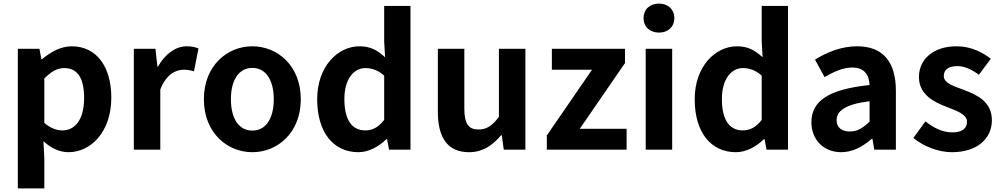

<svg xmlns="http://www.w3.org/2000/svg" viewBox="-20 -831 5560 1066"><path d="M79 215H226V45L221 -47C264 -8 311 14 360 14C483 14 598 -97 598 -289C598 -461 516 -574 378 -574C318 -574 260 -542 213 -502H210L199 -560H79ZM327 -107C297 -107 261 -118 226 -149V-395C264 -434 298 -453 336 -453C413 -453 447 -394 447 -287C447 -165 395 -107 327 -107Z M723 0H870V-334C901 -415 954 -444 998 -444C1021 -444 1037 -441 1057 -435L1082 -562C1065 -569 1047 -574 1016 -574C958 -574 898 -534 857 -461H854L843 -560H723Z M1381 14C1521 14 1650 -94 1650 -280C1650 -466 1521 -574 1381 -574C1241 -574 1112 -466 1112 -280C1112 -94 1241 14 1381 14ZM1381 -106C1305 -106 1262 -174 1262 -280C1262 -385 1305 -454 1381 -454C1457 -454 1500 -385 1500 -280C1500 -174 1457 -106 1381 -106Z M1970 14C2028 14 2084 -18 2125 -58H2129L2140 0H2259V-798H2113V-601L2118 -513C2078 -550 2039 -574 1976 -574C1855 -574 1741 -462 1741 -280C1741 -96 1831 14 1970 14ZM2008 -107C1934 -107 1892 -165 1892 -281C1892 -393 1945 -453 2008 -453C2043 -453 2079 -442 2113 -411V-165C2080 -123 2047 -107 2008 -107Z M2584 14C2660 14 2714 -23 2762 -80H2766L2777 0H2897V-560H2750V-182C2712 -132 2682 -112 2636 -112C2582 -112 2558 -143 2558 -229V-560H2411V-210C2411 -70 2463 14 2584 14Z M3016 0H3459V-116H3199L3450 -481V-560H3044V-444H3267L3016 -79Z M3565 0H3712V-560H3565ZM3639 -650C3689 -650 3724 -682 3724 -731C3724 -779 3689 -811 3639 -811C3588 -811 3553 -779 3553 -731C3553 -682 3588 -650 3639 -650Z M4066 14C4124 14 4180 -18 4221 -58H4225L4236 0H4355V-798H4209V-601L4214 -513C4174 -550 4135 -574 4072 -574C3951 -574 3837 -462 3837 -280C3837 -96 3927 14 4066 14ZM4104 -107C4030 -107 3988 -165 3988 -281C3988 -393 4041 -453 4104 -453C4139 -453 4175 -442 4209 -411V-165C4176 -123 4143 -107 4104 -107Z M4651 14C4715 14 4771 -18 4820 -60H4824L4834 0H4954V-327C4954 -489 4881 -574 4739 -574C4651 -574 4571 -541 4505 -500L4558 -403C4610 -433 4660 -456 4712 -456C4781 -456 4805 -414 4808 -359C4582 -335 4485 -272 4485 -152C4485 -57 4551 14 4651 14ZM4699 -101C4656 -101 4625 -120 4625 -164C4625 -214 4671 -252 4808 -269V-156C4772 -121 4741 -101 4699 -101Z M5264 14C5410 14 5487 -65 5487 -163C5487 -267 5405 -304 5331 -332C5272 -354 5220 -369 5220 -410C5220 -442 5244 -464 5295 -464C5336 -464 5375 -445 5415 -416L5481 -505C5435 -540 5372 -574 5291 -574C5163 -574 5082 -503 5082 -403C5082 -309 5161 -266 5232 -239C5291 -216 5349 -197 5349 -155C5349 -120 5324 -96 5268 -96C5216 -96 5168 -118 5118 -157L5051 -65C5107 -19 5189 14 5264 14Z"/></svg>

Font: Source Han Sans JP
Style: Bold
Weight: 700
Designer: Ryoko NISHIZUKA 西塚涼子 (kana, bopomofo & ideographs); Paul D. Hunt (Latin, Greek & Cyrillic); Sandoll Communications 산돌커뮤니
Foundry: Adobe
Version: Version 2.002;hotconv 1.0.116;makeotfexe 2.5.65601